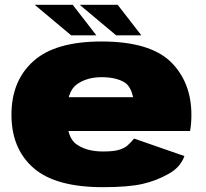

<svg xmlns="http://www.w3.org/2000/svg" viewBox="-20 -770 852 796"><path d="M406.5 6V-142Q340.5 -142 299 -170.5Q256.5 -197.5 256.5 -293.5Q256.5 -389.5 297.5 -419.5Q339 -450 401.5 -450Q465.5 -450 501.5 -425Q523 -407.5 532 -367H236V-227H768Q773.5 -256 773.5 -293.5Q773.5 -429.5 687.5 -514Q600 -598 401 -598Q209 -598 118.5 -516.5Q27.5 -435 27.5 -294.5Q27.5 -153.5 119 -73.5Q210 6 406.5 6ZM406.5 -142V6Q512.5 6 571 -7.5Q629.5 -21 678.5 -49Q728 -76 744.5 -123L536 -195.5Q520.5 -177 506 -164.5Q491 -153.5 468.5 -147.5Q446.5 -142 406.5 -142ZM461.5 -623.5H566L468 -750H310.5ZM275 -623.5H379.5L281.5 -750H124Z"/></svg>

Font: Anybody SemiExpanded Black
Style: Regular
Weight: 900
Width: 6
Version: Version 1.113;gftools[0.9.25]